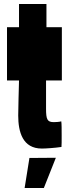

<svg xmlns="http://www.w3.org/2000/svg" viewBox="-20 -734 343 959"><path d="M75 -598H15V-332H75C74 -293 71 -190 71 -157C71 -75 93 8 189 8C208 8 254 5 287 0C288 -8 288 -31 288 -56C288 -85 288 -119 286 -128C278 -125 258 -124 249 -124C216 -124 210 -137 210 -192V-332H289V-598H212V-714H75ZM127 55 103 205H199L259 54Z"/></svg>

Font: Ranchers
Style: Regular
Weight: 400
Designer: Pablo Impallari, Brenda Gallo
Foundry: Pablo Impallari, Brenda Gallo
Version: Version 1.000